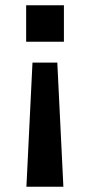

<svg xmlns="http://www.w3.org/2000/svg" viewBox="-20 -547 340 727"><path d="M80 160 103 -310H197L220 160ZM79 -389V-527H222V-389Z"/></svg>

Font: Archivo Expanded Medium
Style: Regular
Weight: 500
Width: 7
Designer: Hector Gatti
Foundry: Omnibus-Type
Version: Version 2.001